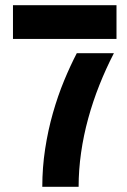

<svg xmlns="http://www.w3.org/2000/svg" viewBox="-20 -720 489 740"><path d="M143 0Q143 -74 154 -146Q165 -218 184 -284.5Q203 -351 227 -409Q251 -467 276 -515H419Q388 -455 363 -392Q338 -329 320 -263.5Q302 -198 292.5 -131.5Q283 -65 283 0ZM30 -570V-700H429V-570Z"/></svg>

Font: Stick No Bills ExtraBold
Style: Regular
Weight: 800
Version: Version 2.000